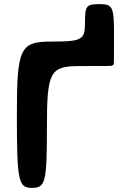

<svg xmlns="http://www.w3.org/2000/svg" viewBox="-20 -913 595 933"><path d="M534 -746C534 -879 528 -893 464 -893C399 -893 393 -885 393 -802C393 -719 378 -711 228 -711C77 -711 62 -678 62 -356C62 -33 69 0 135 0C201 0 208 -27 208 -296C208 -565 223 -592 368 -592C512 -592 527 -592 527 -595C527 -598 527 -598 531 -598C534 -598 534 -612 534 -746Z"/></svg>

Font: Asimov Print
Style: A
Weight: 500
Designer: Google
Version: Version 2.000980: 2014